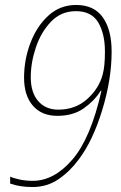

<svg xmlns="http://www.w3.org/2000/svg" viewBox="-20 -744 487 774"><path d="M111 10Q170 10 216.5 -22Q263 -54 298 -102Q354 -176 392 -300Q430 -424 430 -536Q430 -624 394.5 -674Q359 -724 287 -724Q222 -724 175 -681Q128 -638 102.5 -570.5Q77 -503 77 -431Q77 -359 112.5 -318Q148 -277 211 -277Q275 -277 318 -307.5Q361 -338 386 -378H389Q346 -187 272 -101Q198 -15 112 -15Q85 -15 60.5 -20Q36 -25 21 -32V-4Q60 10 111 10ZM215 -302Q164 -302 134 -336.5Q104 -371 104 -433Q104 -491 124.5 -552.5Q145 -614 185.5 -656.5Q226 -699 286 -699Q349 -699 376 -653.5Q403 -608 403 -536Q403 -476 394 -444Q380 -389 332.5 -345.5Q285 -302 215 -302Z"/></svg>

Font: Noto Sans UI SemiCondensed Thin
Style: Italic
Weight: 250
Width: 4
Italic angle: -12°
Designer: Monotype Design Team
Foundry: Monotype Imaging Inc.
Version: Version 1.901